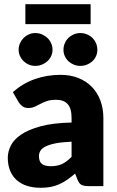

<svg xmlns="http://www.w3.org/2000/svg" viewBox="-20 -884 558 912"><path d="M320 -211Q273.5 -209 243.5 -203Q213.5 -197 196 -188Q178.5 -179 171.8 -167.5Q165 -156 165 -142.5Q165 -116 179.5 -105.2Q194 -94.5 222 -94.5Q252 -94.5 274.5 -105Q297 -115.5 320 -139ZM41 -446.5Q88 -488 145.2 -508.2Q202.5 -528.5 268 -528.5Q315 -528.5 352.8 -513.2Q390.5 -498 416.8 -470.8Q443 -443.5 457 -406Q471 -368.5 471 -324V0H400Q378 0 366.8 -6Q355.5 -12 348 -31L337 -59.5Q317.5 -43 299.5 -30.5Q281.5 -18 262.2 -9.2Q243 -0.5 221.2 3.8Q199.5 8 173 8Q137.5 8 108.5 -1.2Q79.5 -10.5 59.2 -28.5Q39 -46.5 28 -73.2Q17 -100 17 -135Q17 -163 31 -191.8Q45 -220.5 79.5 -244.2Q114 -268 172.5 -284Q231 -300 320 -302V-324Q320 -369.5 301.2 -389.8Q282.5 -410 248 -410Q220.5 -410 203 -404Q185.5 -398 171.8 -390.5Q158 -383 145 -377Q132 -371 114 -371Q98 -371 87 -379Q76 -387 69 -398ZM229.5 -647.5Q229.5 -631.5 223 -617.5Q216.5 -603.5 205.2 -593.2Q194 -583 179.2 -577Q164.5 -571 147.5 -571Q131.5 -571 117.2 -577Q103 -583 92.2 -593.2Q81.5 -603.5 75 -617.5Q68.5 -631.5 68.5 -647.5Q68.5 -664 75 -678.5Q81.5 -693 92.2 -703.8Q103 -714.5 117.2 -720.8Q131.5 -727 147.5 -727Q164.5 -727 179.2 -720.8Q194 -714.5 205.2 -703.8Q216.5 -693 223 -678.5Q229.5 -664 229.5 -647.5ZM442.5 -647.5Q442.5 -631.5 436.2 -617.5Q430 -603.5 419 -593.2Q408 -583 393.2 -577Q378.5 -571 361.5 -571Q345 -571 330.5 -577Q316 -583 305 -593.2Q294 -603.5 287.8 -617.5Q281.5 -631.5 281.5 -647.5Q281.5 -664 287.8 -678.5Q294 -693 305 -703.8Q316 -714.5 330.5 -720.8Q345 -727 361.5 -727Q378.5 -727 393.2 -720.8Q408 -714.5 419 -703.8Q430 -693 436.2 -678.5Q442.5 -664 442.5 -647.5ZM100.5 -864H410.5V-769.5H100.5Z"/></svg>

Font: Lato ExtraBold
Style: Regular
Weight: 800
Designer: Lukasz Dziedzic with Adam Twardoch and Botio Nikoltchev
Foundry: tyPoland Lukasz Dziedzic
Version: Version 2.015; 2015-08-06; http://www.latofonts.com/